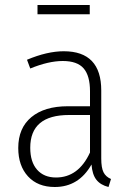

<svg xmlns="http://www.w3.org/2000/svg" viewBox="-20 -737 522 768"><path d="M424 -21 414 11Q382 3 365.5 -18Q349 -39 346 -79Q295 11 199 11Q131 11 92 -31.5Q53 -74 53 -145Q53 -225 105.5 -268.5Q158 -312 251 -312H340V-372Q340 -434 314.5 -463.5Q289 -493 231 -493Q174 -493 101 -463L88 -498Q169 -532 235 -532Q385 -532 385 -375V-103Q385 -66 394 -48Q403 -30 424 -21ZM340 -127V-277H256Q101 -277 101 -146Q101 -89 128.5 -58Q156 -27 204 -27Q294 -27 340 -127ZM339 -680H130V-717H339Z"/></svg>

Font: Fira Sans Condensed ExtraLight
Style: Regular
Weight: 275
Width: 3
Designer: Carrois Corporate & Edenspiekermann AG
Foundry: Carrois Corporate GbR & Edenspiekermann AG
Version: Version 4.203